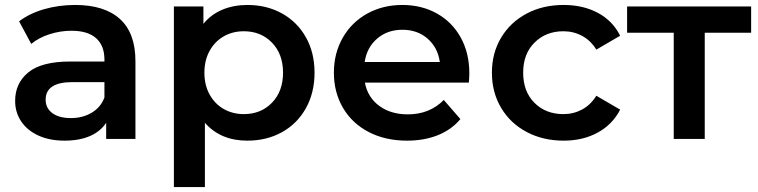

<svg xmlns="http://www.w3.org/2000/svg" viewBox="-20 -560 3055 774"><path d="M526 -313V0H408V-65Q385 -30 342.5 -11.5Q300 7 240 7Q180 7 135 -13.5Q90 -34 65.5 -70.5Q41 -107 41 -153Q41 -225 94.5 -268.5Q148 -312 263 -312H401V-320Q401 -376 367.5 -406Q334 -436 268 -436Q223 -436 179.5 -422Q136 -408 106 -383L57 -474Q99 -506 158 -523Q217 -540 283 -540Q401 -540 463.5 -483.5Q526 -427 526 -313ZM401 -167V-229H272Q164 -229 164 -158Q164 -124 191 -104Q218 -84 266 -84Q313 -84 349.5 -105.5Q386 -127 401 -167Z M1248 -267Q1248 -186 1213 -123.5Q1178 -61 1116.5 -27Q1055 7 977 7Q869 7 806 -65V194H681V-534H800V-464Q831 -502 876.5 -521Q922 -540 977 -540Q1055 -540 1116.5 -506Q1178 -472 1213 -410Q1248 -348 1248 -267ZM1121 -267Q1121 -342 1076.5 -388Q1032 -434 963 -434Q918 -434 882 -413.5Q846 -393 825 -355Q804 -317 804 -267Q804 -217 825 -179Q846 -141 882 -120.5Q918 -100 963 -100Q1032 -100 1076.5 -146Q1121 -192 1121 -267Z M1870 -227H1451Q1462 -168 1508.5 -133.5Q1555 -99 1624 -99Q1712 -99 1769 -157L1836 -80Q1800 -37 1745 -15Q1690 7 1621 7Q1533 7 1466 -28Q1399 -63 1362.5 -125.5Q1326 -188 1326 -267Q1326 -345 1361.5 -407.5Q1397 -470 1460 -505Q1523 -540 1602 -540Q1680 -540 1741.5 -505.5Q1803 -471 1837.5 -408.5Q1872 -346 1872 -264Q1872 -251 1870 -227ZM1450 -310H1753Q1745 -368 1704 -404Q1663 -440 1602 -440Q1542 -440 1500.5 -404.5Q1459 -369 1450 -310Z M1963 -267Q1963 -346 2000 -408Q2037 -470 2102.5 -505Q2168 -540 2252 -540Q2331 -540 2390.5 -508Q2450 -476 2480 -416L2384 -360Q2361 -397 2326.5 -415.5Q2292 -434 2251 -434Q2181 -434 2135 -388.5Q2089 -343 2089 -267Q2089 -191 2134.5 -145.5Q2180 -100 2251 -100Q2292 -100 2326.5 -118.5Q2361 -137 2384 -174L2480 -118Q2449 -58 2389.5 -25.5Q2330 7 2252 7Q2169 7 2103 -28Q2037 -63 2000 -125.5Q1963 -188 1963 -267Z M3008 -428H2821V0H2696V-428H2508V-534H3008Z"/></svg>

Font: APTA Sans SemiBold
Style: Bold
Weight: 600
Version: Version 7.200